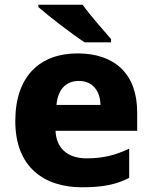

<svg xmlns="http://www.w3.org/2000/svg" viewBox="-20 -786 647 816"><path d="M331 -766H143V-756C186 -718 287 -640 340 -606H452V-620C420 -657 363 -721 331 -766ZM310 -559C152 -559 45 -465 45 -271C45 -78 165 10 329 10C420 10 476 -3 529 -30V-154C469 -126 417 -113 348 -113C264 -113 219 -159 216 -230H563V-309C563 -473 466 -559 310 -559ZM315 -442C375 -442 406 -398 407 -340H220C226 -408 262 -442 315 -442Z"/></svg>

Font: Noto Sans Lao UI ExtBd
Style: Regular
Weight: 800
Designer: Monotype Design Team
Foundry: Monotype Imaging Inc.
Version: Version 2.000